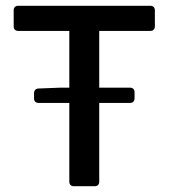

<svg xmlns="http://www.w3.org/2000/svg" viewBox="-20 -644 583 664"><path d="M515.6 -552.7V-608.4C515.6 -618.2 509.8 -624 500 -624H43C33.2 -624 27.3 -618.2 27.3 -608.4V-552.7C27.3 -543 33.2 -537.1 43 -537.1H219.7V-340.8H187.5L113.3 -337.9C103.5 -337.9 97.7 -331.1 97.7 -321.3V-303.7C97.7 -293.9 103.5 -288.1 113.3 -288.1H219.7V-15.6C219.7 -5.9 225.6 0 235.4 0H307.6C317.4 0 323.2 -5.9 323.2 -15.6V-288.1H429.7C439.5 -288.1 445.3 -293.9 445.3 -303.7V-325.2C445.3 -335 439.5 -340.8 429.7 -340.8H323.2V-537.1H500C509.8 -537.1 515.6 -543 515.6 -552.7Z"/></svg>

Font: Ed Sans Neue Medium
Style: Regular
Weight: 500
Designer: Stephen Hutchings
Version: Version 1.004;PS 001.004;hotconv 1.0.88;makeotf.lib2.5.64775